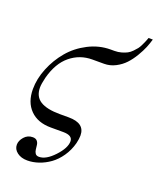

<svg xmlns="http://www.w3.org/2000/svg" viewBox="-141 -658 770 934"><g transform="rotate(20 243.5 -191.0)"><path d="M486.8 -571.8Q481 -550.8 471.7 -528.1Q462.4 -505.4 446 -478Q429.7 -450.7 410.2 -429.7Q390.6 -408.7 362.8 -394.3Q335 -379.9 304.2 -379.9H243.2Q179.2 -379.9 129.9 -339.6Q80.6 -299.3 59.1 -217.8Q50.8 -183.6 50.8 -165Q50.8 -118.7 84.5 -97.4Q118.2 -76.2 186 -76.2H231.9Q315.9 -76.2 315.9 -12.2Q315.9 4.9 310.1 28.8Q299.8 67.9 277.8 99.6Q255.9 131.3 228.8 150.6Q201.7 169.9 172.1 179.9Q142.6 189.9 113.8 189.9Q81.5 189.9 60.8 174.1Q40 158.2 40 134.8Q40 113.8 57.4 94Q74.7 74.2 101.1 74.2Q116.2 74.2 123.5 82.5Q130.9 90.8 132.3 102.5Q133.8 114.3 135 125.7Q136.2 137.2 142.1 145.5Q147.9 153.8 161.1 153.8Q197.3 153.8 238.5 109.6Q279.8 65.4 279.8 30.8Q279.8 0 231 0H167Q98.6 0 59.8 -39.3Q21 -78.6 21 -146Q21 -199.7 43.5 -254.9Q65.9 -310.1 103.5 -354.7Q141.1 -399.4 196 -427.7Q251 -456.1 311 -456.1H330.1Q349.1 -456.1 366 -460.9Q382.8 -465.8 394.5 -471.9Q406.2 -478 417.5 -489.7Q428.7 -501.5 434.6 -508.8Q440.4 -516.1 447.3 -530.3Q454.1 -544.4 455.8 -548.6Q457.5 -552.7 461.9 -564L464.8 -571.8Z"/></g></svg>

Font: Flanker Steampunk
Style: Italic
Weight: 400
Italic angle: -12°
Designer: Alexey Kryukov, Leonardo Di Lena
Foundry: Alexey Kryukov, Leonardo Di Lena
Version: 1.210